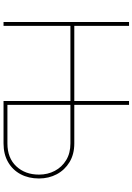

<svg xmlns="http://www.w3.org/2000/svg" viewBox="152 -920 768 1113"><g transform="rotate(90 536.5 -364.0)"><path d="M107.9 0V-727.5H130.4V-410.2H576.7V-387.7H130.4V0ZM578.6 -410.2H812Q874.5 -410.2 920.2 -382.6Q965.8 -355 990.5 -308.6Q1015.1 -262.2 1015.1 -205.6Q1015.1 -145.5 990.5 -99.1Q965.8 -52.7 920.2 -26.4Q874.5 0 812 0H565.9V-727.5H588.4V-22.5H812Q896.5 -22.5 944.6 -74Q992.7 -125.5 992.7 -205.6Q992.7 -255.9 970.9 -297.1Q949.2 -338.4 908.9 -363Q868.7 -387.7 812 -387.7H578.6Z"/></g></svg>

Font: Inter 17pt Thin
Style: Regular
Weight: 250
Version: Version 4.001;git-66647c0bb